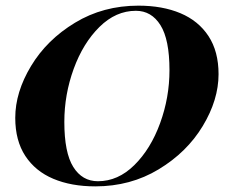

<svg xmlns="http://www.w3.org/2000/svg" viewBox="-20 -642 819 676"><path d="M33.7 -227.1Q33.7 -317.4 89.4 -409.7Q145 -502 244.1 -562Q343.3 -622.1 467.3 -622.1Q551.8 -622.1 615.2 -595.5Q678.7 -568.8 714.1 -514.9Q749.5 -460.9 749.5 -380.9Q749.5 -290.5 693.8 -198.2Q638.2 -106 538.8 -45.9Q439.5 14.2 315.4 14.2Q231 14.2 167.7 -12.5Q104.5 -39.1 69.1 -93Q33.7 -147 33.7 -227.1ZM206.5 -212.9Q206.5 -104.5 238 -54.2Q269.5 -3.9 324.7 -3.9Q395.5 -3.9 453.1 -60.8Q510.7 -117.7 543.7 -208.3Q576.7 -298.8 576.7 -395Q576.7 -502.9 544.9 -553.5Q513.2 -604 458.5 -604Q387.7 -604 330.1 -547.1Q272.5 -490.2 239.5 -399.7Q206.5 -309.1 206.5 -212.9Z"/></svg>

Font: TypoPRO Playfair Display SC
Style: Bold Italic
Weight: 700
Italic angle: -14.9847°
Designer: Claus Eggers Sørensen
Foundry: Claus Eggers Sørensen
Version: Version 1.004;PS 001.004;hotconv 1.0.70;makeotf.lib2.5.58329